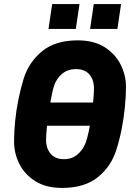

<svg xmlns="http://www.w3.org/2000/svg" viewBox="-20 -910 660 942"><path d="M94 -293V-407H535V-293ZM285 12Q205 12 152.5 -21.5Q100 -55 74.5 -107Q49 -159 49 -215Q49 -264 54.5 -318Q60 -372 71 -425Q82 -478 96 -524Q122 -606 187 -659Q252 -712 361 -712Q441 -712 493.5 -678.5Q546 -645 572 -593Q598 -541 598 -485Q598 -437 592.5 -382.5Q587 -328 576.5 -275Q566 -222 551 -176Q526 -94 460.5 -41Q395 12 285 12ZM294 -129Q333 -129 360 -152Q387 -175 400 -209Q408 -230 415.5 -265.5Q423 -301 428.5 -340.5Q434 -380 437.5 -416.5Q441 -453 441 -475Q441 -519 418.5 -545Q396 -571 352 -571Q313 -571 285.5 -548.5Q258 -526 246 -491Q239 -471 232 -434.5Q225 -398 219 -356.5Q213 -315 209.5 -279.5Q206 -244 206 -225Q206 -182 228.5 -155.5Q251 -129 294 -129ZM422 -768 440 -890H574L556 -768ZM218 -768 236 -890H370L352 -768Z"/></svg>

Font: Finlandica
Style: Italic
Weight: 400
Italic angle: -8°
Designer: Niklas Ekholm, Juho Hiilivirta, Jaakko Suomalainen
Foundry: Helsinki Type Studio
Version: Version 1.064